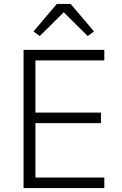

<svg xmlns="http://www.w3.org/2000/svg" viewBox="-20 -950 614 970"><path d="M99 0V-698H507V-645H159V-381H490V-328H159V-53H507V0ZM337 -930 455 -791 423 -768 302 -888 181 -768 149 -791 267 -930Z"/></svg>

Font: Plexus Sans Light
Style: Regular
Weight: 300
Version: Version 2.001;PS 002.001;hotconv 1.0.70;makeotf.lib2.5.58329